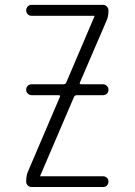

<svg xmlns="http://www.w3.org/2000/svg" viewBox="-20 -750 540 770"><path d="M92.8 -63.5 219.7 -360.4Q223.6 -368.2 214.8 -368.2H107.4Q98.6 -368.2 91.8 -374.5Q85 -380.9 85 -390.1Q85 -399.4 91.3 -405.8Q97.7 -412.1 107.4 -412.1H234.4Q243.2 -412.1 246.1 -419.9L358.4 -683.6V-684.6L359.4 -685.5Q359.4 -686.5 358.4 -686.5H106.4Q97.7 -686.5 91.3 -692.9Q85 -699.2 85 -708Q85 -716.8 90.8 -723.6Q96.7 -730.5 106.4 -730.5H393.6Q402.3 -730.5 408.7 -723.6Q415 -716.8 415 -708Q415 -683.6 407.2 -667L300.8 -419.9Q296.9 -412.1 305.7 -412.1H392.6Q401.4 -412.1 408.2 -405.8Q415 -399.4 415 -390.1Q415 -380.9 408.7 -374.5Q402.3 -368.2 392.6 -368.2H288.1Q279.3 -368.2 276.4 -360.4L141.6 -45.9V-44.9L140.6 -43.9Q140.6 -43 141.6 -43H393.6Q402.3 -43 408.7 -37.1Q415 -31.2 415 -22Q415 -12.7 409.2 -6.3Q403.3 0 393.6 0H106.4Q97.7 0 91.3 -6.3Q85 -12.7 85 -22.5Q85 -46.9 92.8 -63.5Z"/></svg>

Font: Rounded Mgen+ 1mn light
Style: Regular
Weight: 200
Designer: [Source Han Sans]
Ryoko NISHIZUKA  (kana & ideographs); Paul D. Hunt (Latin, Greek & Cyrillic); Wenlong ZHANG  (bopomofo
Version: Version 1.059.20150602